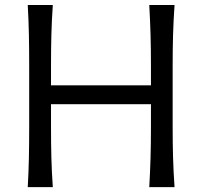

<svg xmlns="http://www.w3.org/2000/svg" viewBox="-20 -770 831 790"><path d="M94.2 0Q97.7 -62.5 98.9 -120.6Q100.1 -178.7 100.1 -248V-499.5Q100.1 -569.8 98.9 -627.9Q97.7 -686 94.2 -749.5H197.3Q192.9 -686 191.4 -627.9Q189.9 -569.8 189.9 -499.5V-418.9H601.1V-499.5Q601.1 -569.8 599.4 -627.9Q597.7 -686 594.2 -749.5H698.2Q693.8 -686 692.1 -627.9Q690.4 -569.8 690.4 -499.5V-248Q690.4 -178.7 692.1 -120.6Q693.8 -62.5 698.2 0H594.2Q597.7 -62.5 599.4 -120.6Q601.1 -178.7 601.1 -248V-341.3H189.9V-248Q189.9 -178.7 191.4 -120.6Q192.9 -62.5 197.3 0Z"/></svg>

Font: Pinar-DS2-FD Regular
Style: Regular
Weight: 400
Designer: Amin Abedi
Version: Version 2.000